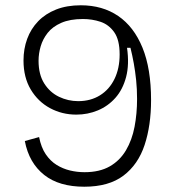

<svg xmlns="http://www.w3.org/2000/svg" viewBox="-20 -693 663 727"><path d="M299 14Q252 14 214 3Q176 -8 147.5 -30.5Q119 -53 100.5 -85Q82 -117 74 -159L128 -174Q136 -134 153.5 -108.5Q171 -83 194.5 -68.5Q218 -54 245 -47.5Q272 -41 300 -41Q357 -41 395.5 -63Q434 -85 457 -124Q480 -163 489.5 -213Q499 -263 499 -318Q499 -356 495.5 -389.5Q492 -423 486.5 -453.5Q481 -484 474 -512H461Q470 -449 457.5 -401.5Q445 -354 417 -322.5Q389 -291 350.5 -275Q312 -259 269 -259Q215 -259 169.5 -283.5Q124 -308 96.5 -354Q69 -400 69 -464Q69 -508 83 -546Q97 -584 124.5 -612.5Q152 -641 192.5 -657Q233 -673 286 -673Q368 -673 427.5 -632.5Q487 -592 519.5 -512.5Q552 -433 552 -314Q552 -218 527.5 -144Q503 -70 447.5 -28Q392 14 299 14ZM276 -310Q323 -310 358.5 -332Q394 -354 413.5 -394Q433 -434 433 -487Q433 -542 412.5 -571Q392 -600 360.5 -610.5Q329 -621 294 -621Q245 -621 212 -606.5Q179 -592 160.5 -568.5Q142 -545 134 -517.5Q126 -490 126 -463Q126 -411 147.5 -377Q169 -343 203.5 -326.5Q238 -310 276 -310Z"/></svg>

Font: Bricolage Grotesque 96pt ExtraBold ExtraLight
Style: Regular
Weight: 250
Version: Version 1.001;gftools[0.9.33.dev8+g029e19f]